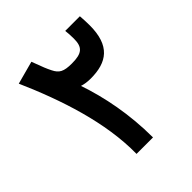

<svg xmlns="http://www.w3.org/2000/svg" viewBox="-191 -836 969 969"><g transform="rotate(-45 293.0 -352.0)"><path d="M231 0H348.6C348.6 -165.5 317.9 -316.9 275.4 -440.9C292 -435.5 312 -432.1 336.4 -432.1C453.1 -432.1 522.9 -481 522.9 -626C522.9 -648.4 521.5 -674.8 520 -693.4H415.5C417.5 -673.3 418.9 -660.6 418.9 -634.8C418.9 -573.7 395.5 -553.2 323.2 -553.2C264.6 -553.2 244.1 -565.4 226.1 -602.1C213.9 -626.5 208.5 -639.6 184.6 -704.1L61.5 -670.9C153.8 -461.4 234.4 -221.2 231 0Z"/></g></svg>

Font: Cascadia Code PL SemiBold
Style: Regular
Weight: 600
Monospace: yes
Designer: Aaron Bell
Foundry: Saja Typeworks
Version: Version 2404.023